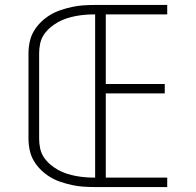

<svg xmlns="http://www.w3.org/2000/svg" viewBox="-20 -755 790 775"><path d="M364 0Q341 0 317.5 -1.5Q294 -3 271 -8Q248 -13 225.5 -20.5Q203 -28 183 -40Q163 -52 146 -68.5Q129 -85 117 -105Q105 -125 100 -148.5Q95 -172 95 -195V-540Q95 -563 100 -586.5Q105 -610 117 -630Q129 -650 146 -666.5Q163 -683 183 -695Q203 -707 225.5 -714.5Q248 -722 271 -727Q294 -732 317.5 -733.5Q341 -735 364 -735H655V-697H407V-416H645V-378H407V-38H655V0ZM364 -38V-697Q345 -697 325.5 -695.5Q306 -694 287 -690.5Q268 -687 249.5 -681Q231 -675 214 -665.5Q197 -656 182 -643Q167 -630 156.5 -614Q146 -598 142 -578.5Q138 -559 138 -540V-195Q138 -176 142 -156.5Q146 -137 156.5 -121Q167 -105 182 -92Q197 -79 214 -69.5Q231 -60 249.5 -54Q268 -48 287 -44.5Q306 -41 325.5 -39.5Q345 -38 364 -38Z"/></svg>

Font: Zed Sans Extralight Extended
Style: Regular
Weight: 200
Width: 7
Designer: Belleve Invis
Foundry: Belleve Invis
Version: Version 1.0.0; ttfautohint (v1.8.4)